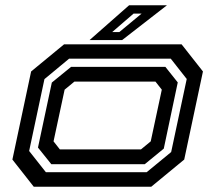

<svg xmlns="http://www.w3.org/2000/svg" viewBox="-20 -708 816 728"><path d="M108 0 27 -103 98 -437 223 -540H668.5L749.5 -437L678.5 -103L553.5 0ZM154 -55H536L629 -131.5L688 -408.5L627.5 -485.5H242L148.5 -408L90.5 -135.5ZM174.5 -85.5 124 -148.5 176.5 -395 249.5 -454.5H607L654 -395.5L601 -144.5L529 -85.5ZM207 -141.5H514.5L551.5 -172L593.5 -368L569.5 -398.5H262L225 -368L183 -172ZM319.5 -556 469.5 -688H613L443 -556ZM405.5 -586.5H432.5L517 -656.5H486.5Z"/></svg>

Font: Tourney Expanded SemiBold
Style: Italic
Weight: 600
Width: 7
Italic angle: -12°
Designer: Tyler Finck
Foundry: Etcetera Type Co
Version: Version 1.010; ttfautohint (v1.8.3)